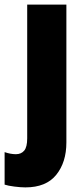

<svg xmlns="http://www.w3.org/2000/svg" viewBox="-62 -573 365 833"><path d="M48 240Q28 240 0.5 236.5Q-27 233 -42 228V87Q-16 96 7 96Q30 96 43 80.5Q56 65 56 27V-553H226V45Q226 131 182 185.5Q138 240 48 240Z"/></svg>

Font: Noto Sans Gujarati Condensed Black
Style: Regular
Weight: 900
Width: 3
Designer: Jelle Bosma - Monotype Design Team, Universal Thirst
Foundry: Monotype Imaging Inc.
Version: Version 2.106; ttfautohint (v1.8.4.7-5d5b)